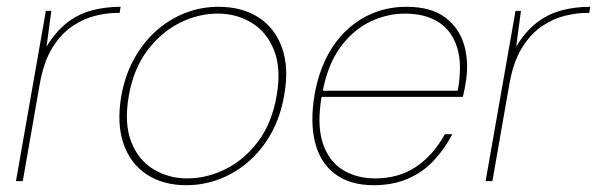

<svg xmlns="http://www.w3.org/2000/svg" viewBox="-20 -533 1757 565"><path d="M27 0 115 -501H131L117 -396Q144 -440 176.5 -465.5Q209 -491 249 -502Q289 -513 335 -513L332 -495H323Q296 -495 262 -487Q228 -479 194.5 -457Q161 -435 135 -394Q109 -353 97 -286L47 0Z M528 12Q460 12 412 -19.5Q364 -51 343.5 -110Q323 -169 337 -251Q348 -312 375 -360.5Q402 -409 440.5 -443Q479 -477 525.5 -495Q572 -513 623 -513Q692 -513 740.5 -482Q789 -451 810 -392Q831 -333 816 -251Q805 -189 778 -140.5Q751 -92 712 -58Q673 -24 626 -6Q579 12 528 12ZM531 -8Q588 -8 643 -35Q698 -62 739 -116Q780 -170 794 -251Q808 -331 786.5 -385Q765 -439 720.5 -466Q676 -493 621 -493Q564 -493 509.5 -466Q455 -439 414 -385Q373 -331 359 -251Q345 -170 366 -116Q387 -62 431.5 -35Q476 -8 531 -8Z M1080 12Q1010 12 966 -21Q922 -54 907 -114.5Q892 -175 906 -256Q917 -317 941.5 -365Q966 -413 1002 -446Q1038 -479 1082 -496Q1126 -513 1176 -513Q1249 -513 1291 -481Q1333 -449 1347 -396.5Q1361 -344 1349 -282Q1348 -273 1346 -265.5Q1344 -258 1342 -248H916L919 -266H1327Q1341 -344 1325 -394Q1309 -444 1269.5 -468.5Q1230 -493 1172 -493Q1120 -493 1070 -469.5Q1020 -446 982 -394.5Q944 -343 929 -261L927 -252Q912 -167 929.5 -113Q947 -59 988 -33.5Q1029 -8 1084 -8Q1153 -8 1204 -42Q1255 -76 1289 -138H1311Q1288 -94 1256 -60Q1224 -26 1180 -7Q1136 12 1080 12Z M1409 0 1497 -501H1513L1499 -396Q1526 -440 1558.5 -465.5Q1591 -491 1631 -502Q1671 -513 1717 -513L1714 -495H1705Q1678 -495 1644 -487Q1610 -479 1576.5 -457Q1543 -435 1517 -394Q1491 -353 1479 -286L1429 0Z"/></svg>

Font: DM Sans 17pt Thin
Style: Italic
Weight: 250
Italic angle: -10°
Version: Version 4.004;gftools[0.9.30]